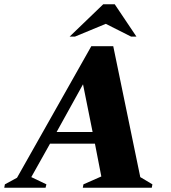

<svg xmlns="http://www.w3.org/2000/svg" viewBox="-65 -882 804 902"><path d="M-45 0 -42 -16 15 -47 364 -665H467L594 -50L651 -16L648 0H324L327 -16L411 -53L381 -207H170L82 -50L153 -16L149 0ZM201 -262H370L325 -486ZM262 -710 420 -862H474L576 -710H551L432 -770L287 -710Z"/></svg>

Font: Spectral ExtraBold
Style: Italic
Weight: 800
Italic angle: -10°
Designer: Jean-Baptiste Levee
Foundry: Production Type
Version: Version 2.001